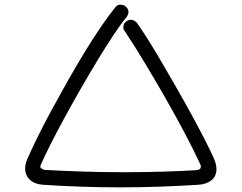

<svg xmlns="http://www.w3.org/2000/svg" viewBox="-20 -721 1040 825"><path d="M166 73Q130 71 109 52Q88 33 88 3Q88 -15 97 -37Q114 -76 141 -131Q168 -186 202.5 -249.5Q237 -313 274 -378.5Q311 -444 348 -504Q385 -564 418 -612Q451 -660 475 -689Q483 -701 498 -701Q510 -701 520 -693Q532 -683 532 -669Q532 -659 524 -648Q500 -619 468 -571Q436 -523 400 -463.5Q364 -404 327.5 -340.5Q291 -277 257.5 -215.5Q224 -154 197.5 -101.5Q171 -49 155 -12Q153 -8 153 -6Q153 4 172 9Q241 13 330.5 16Q420 19 514 19Q600 19 681.5 16.5Q763 14 826 10Q840 7 842 1Q844 -5 842 -12Q812 -77 772.5 -151.5Q733 -226 689.5 -302Q646 -378 602 -451Q558 -524 517 -586Q510 -593 510 -604Q510 -621 524 -630Q533 -636 542 -636Q557 -636 569 -622Q589 -594 617 -549.5Q645 -505 677 -450Q709 -395 742.5 -336.5Q776 -278 806.5 -222Q837 -166 861.5 -118Q886 -70 900 -38Q910 -15 910 6Q910 36 888.5 53.5Q867 71 831 73Q754 78 668.5 81Q583 84 496 84Q410 84 325.5 81Q241 78 166 73Z"/></svg>

Font: Hachi Maru Pop
Style: Regular
Weight: 400
Designer: Nontynet
Foundry: Nontynet
Version: Version 1.300